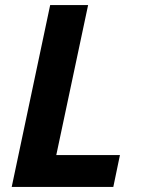

<svg xmlns="http://www.w3.org/2000/svg" viewBox="-20 -734 558 754"><path d="M425 0 451 -125H201L326 -714H177L26 0Z"/></svg>

Font: BC Sans
Style: Bold Italic
Weight: 700
Italic angle: -12°
Designer: Monotype Design Team
Province of B.C.
Foundry: Monotype Imaging Inc.
Version: Version 2.000;GOOG;noto-source:20170915:90ef993387c0